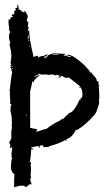

<svg xmlns="http://www.w3.org/2000/svg" viewBox="-20 -751 449 796"><path d="M97.2 -606V-602.1H99.1V-606ZM89.4 -275.9V-270H91.3V-275.9ZM122.6 -432.1H124.5L142.1 -439.9H146L124.5 -422.4Q126.5 -422.4 126.5 -420.4Q120.6 -420.4 120.6 -410.6H116.7V-414.6H114.7L105 -371.6V-221.2Q110.8 -219.2 134.3 -215.3V-213.4L130.4 -207.5V-205.6H136.2Q147.9 -210.9 173.3 -217.3Q202.6 -240.2 228 -250.5Q228.5 -254.9 245.6 -260.3Q245.6 -264.6 265.1 -279.8Q263.2 -279.8 263.2 -281.7Q285.2 -281.7 310.1 -338.4L314 -336.4H315.9V-338.4H312V-342.3Q321.8 -342.3 321.8 -359.9Q321.8 -377.4 314 -389.2L310.1 -387.2H308.1L312 -393.1L265.1 -430.2L255.4 -428.2H251.5Q240.2 -436 233.9 -436Q233.9 -433.1 226.1 -428.2Q222.2 -428.2 222.2 -432.1Q225.6 -434.1 230 -434.1V-436Q227.5 -436 214.4 -441.9Q214.4 -438 210.4 -438Q204.1 -441.9 198.7 -441.9H190.9Q185.1 -441.9 185.1 -439.9L175.3 -441.9H149.9Q146 -441.9 146 -445.8Q122.6 -435.1 122.6 -432.1ZM30.8 -469.2V-465.3H32.7V-469.2ZM28.8 -479V-473.1H30.8V-479ZM198.7 -525.9V-523.9H222.2V-525.9ZM101.1 -561V-557.1H103V-561ZM97.2 -586.4V-582.5H101.1V-586.4ZM95.2 -600.1V-590.3Q99.1 -590.3 99.1 -594.2V-600.1ZM54.2 -731Q56.2 -727.5 58.1 -713.4Q56.2 -713.4 56.2 -711.4Q68.8 -711.4 69.8 -701.7Q73.7 -703.6 75.7 -703.6Q75.7 -700.7 81.5 -697.8V-699.7L79.6 -703.6L83.5 -705.6Q95.2 -689.5 95.2 -682.1Q91.3 -669.9 91.3 -666.5Q91.3 -660.6 97.2 -660.6V-654.8L95.2 -643.1L99.1 -635.3Q95.2 -628.9 95.2 -623.5V-621.6H99.1L97.2 -625.5H101.1V-623.5Q101.1 -589.4 118.7 -518.1V-514.2L132.3 -520Q136.2 -518.1 138.2 -518.1V-516.1L136.2 -512.2H138.2Q144.5 -518.1 163.6 -520V-516.1H165.5V-520Q163.6 -520 163.6 -522Q165 -522 177.2 -525.9V-523.9Q167.5 -514.2 163.6 -514.2V-510.3Q172.4 -510.3 179.2 -522Q180.2 -522 200.7 -529.8Q246.1 -527.8 247.6 -527.8L249.5 -523.9Q245.6 -522 243.7 -522V-520H249.5L253.4 -522Q253.4 -517.6 272.9 -514.2V-518.1L259.3 -520V-523.9H261.2Q283.2 -523.9 329.6 -481L351.1 -457.5Q352.1 -449.7 356.9 -449.7Q356.9 -451.7 358.9 -451.7Q358.9 -447.8 378.4 -426.3Q378.4 -420.4 382.3 -420.4L380.4 -416.5V-414.6Q388.2 -414.6 388.2 -410.6V-398.9Q392.1 -398.9 392.1 -397Q390.1 -391.1 388.2 -391.1L390.1 -387.2Q392.1 -353 392.1 -346.2Q390.1 -342.3 390.1 -340.3H392.1L390.1 -336.4V-330.6Q390.1 -328.6 392.1 -328.6Q379.9 -276.4 366.7 -270Q335.4 -233.4 298.3 -211.4L294.4 -213.4Q280.8 -181.6 255.4 -174.3V-172.4L257.3 -168.5H253.4L249.5 -170.4Q231 -157.7 185.1 -145Q185.1 -141.1 165.5 -141.1H159.7Q159.7 -148.9 155.8 -148.9Q151.9 -147 149.9 -147V-148.9Q144 -147 144 -145Q146 -141.1 146 -139.2H142.1Q142.1 -145 136.2 -145Q129.4 -145 108.9 -139.2Q108.9 -135.3 116.7 -135.3V-131.3H108.9V-127.4Q108.9 -105.5 103 -78.6Q108.9 -78.6 108.9 -76.7Q108.9 -70.3 106.9 -66.9Q108.9 -56.2 108.9 -51.3L106.9 -23.9L108.9 -12.2L105 -10.3Q106.9 4.4 110.8 9.3V13.2H101.1Q92.8 23.4 85.4 24.9Q85.4 22 79.6 19H62Q43.5 24.9 38.6 24.9V-12.2Q38.6 -14.2 40.5 -14.2Q38.6 -18.1 38.6 -20L40.5 -29.8Q31.2 -29.8 24.9 -53.2Q26.9 -94.2 30.8 -94.2L26.9 -102.1Q28.8 -106 28.8 -107.9Q28.8 -109.9 26.9 -109.9Q30.8 -131.8 30.8 -139.2L26.9 -141.1Q26.9 -137.2 22.9 -137.2H21L22.9 -147Q22.9 -153.3 17.1 -160.6Q19.5 -160.6 26.9 -176.3V-205.6Q27.3 -219.2 30.8 -219.2L28.8 -223.1V-242.7Q28.8 -244.6 30.8 -244.6L28.8 -248.5V-264.2Q22.9 -293.5 22.9 -295.4L24.9 -305.2Q22.9 -309.1 22.9 -311Q26.9 -311 26.9 -314.9V-318.8Q24.9 -318.8 21 -320.8Q21 -322.8 22.9 -326.7Q21 -352.1 21 -367.7V-369.6L19 -379.4L22.9 -381.3Q22.9 -383.3 21 -383.3Q26.9 -437.5 30.8 -451.7Q26.9 -458 26.9 -463.4V-469.2H22.9V-473.1H26.9L22.9 -479Q26.9 -483.9 26.9 -484.9L22.9 -490.7Q24.4 -498.5 26.9 -498.5Q26.9 -500.5 24.9 -500.5L26.9 -514.2V-525.9H22.9V-527.8H26.9Q26.9 -532.7 19 -570.8Q22.9 -570.8 22.9 -574.7Q17.1 -583 17.1 -606Q21 -617.7 22.9 -617.7L17.1 -627.4Q17.1 -631.8 19 -635.3Q15.1 -646 15.1 -662.6H17.1L15.1 -666.5V-670.4H19V-666.5L26.9 -680.2H34.7V-682.1Q28.8 -682.1 28.8 -691.9Q32.7 -689.9 34.7 -689.9Q34.7 -691.4 40.5 -695.8L38.6 -699.7Q40.5 -709.5 46.4 -709.5V-713.4H42.5Q42.5 -717.8 52.2 -719.2V-725.1L50.3 -729Z"/></svg>

Font: Mister Brush
Style: Regular
Weight: 400
Designer: GGBotNet
Foundry: GGBotNet
Version: 1.00